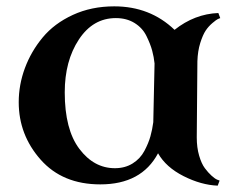

<svg xmlns="http://www.w3.org/2000/svg" viewBox="-20 -566 744 605"><path d="M340 -546Q453 -546 530 -472Q593 -522 668 -525L674 -509Q671 -508 666.5 -506Q662 -504 649.5 -493.5Q637 -483 628 -469.5Q619 -456 611 -430.5Q603 -405 602 -373Q600 -175 600 -133Q600 -101 607.5 -75.5Q615 -50 625.5 -36Q636 -22 646.5 -12.5Q657 -3 664 0L672 3L666 19Q614 17 558.5 -11Q503 -39 478 -83Q426 15 296 15Q177 15 108 -63Q39 -141 39 -244Q39 -299 58.5 -351.5Q78 -404 114.5 -448Q151 -492 209.5 -519Q268 -546 340 -546ZM342 -36Q374 -36 398 -51Q422 -66 435 -90.5Q448 -115 454 -136.5Q460 -158 463 -181L467 -366Q465 -386 459.5 -406.5Q454 -427 441.5 -452.5Q429 -478 404 -493.5Q379 -509 345 -509Q273 -509 228.5 -441.5Q184 -374 184 -275Q184 -158 230 -97Q276 -36 342 -36Z"/></svg>

Font: Uncial Antiqua
Style: Regular
Weight: 400
Designer: Astigmatic (AOETI)
Foundry: Astigmatic (AOETI)
Version: Version 1.000